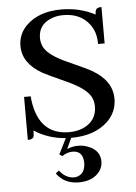

<svg xmlns="http://www.w3.org/2000/svg" viewBox="-56 -639 640 903"><g transform="rotate(-5 263.5 -187.5)"><path d="M480.5 -155.3Q480.5 -241.2 386.7 -294.9Q371.1 -304.7 275.4 -347.7Q189.5 -385.7 167 -425.8Q156.2 -447.3 156.2 -470.7Q156.2 -533.2 216.8 -557.6Q243.2 -568.4 274.4 -568.4Q355.5 -568.4 397.5 -512.7Q426.8 -474.6 425.8 -418.9H457V-590.8Q431.6 -590.8 428.7 -574.2Q426.8 -567.4 426.8 -557.6Q354.5 -595.7 267.6 -595.7Q161.1 -595.7 101.6 -537.1Q61.5 -497.1 61.5 -441.4Q61.5 -359.4 152.3 -307.6Q168.9 -297.9 263.7 -254.9Q350.6 -215.8 374 -174.8Q385.7 -153.3 385.7 -127.9Q385.7 -59.6 321.3 -30.3Q291 -17.6 254.9 -17.6Q113.3 -17.6 90.8 -180.7Q89.8 -191.4 88.9 -201.2H57.6V2Q81.1 2 85.9 -11.7Q87.9 -20.5 87.9 -40Q153.3 2.9 236.3 8.8L199.2 83L212.9 91.8Q236.3 75.2 261.7 75.2Q305.7 75.2 311.5 119.1Q312.5 125 312.5 130.9Q312.5 182.6 273.4 194.3Q265.6 196.3 257.8 196.3Q219.7 195.3 190.4 158.2L174.8 169.9Q209 220.7 278.3 221.7Q346.7 221.7 378.9 178.7Q393.6 157.2 393.6 132.8Q393.6 81.1 339.8 59.6Q316.4 49.8 290 49.8Q263.7 49.8 238.3 60.5L261.7 9.8Q374 9.8 436.5 -50.8Q480.5 -94.7 480.5 -155.3Z"/></g></svg>

Font: Abhaya Libre Medium
Style: Regular
Weight: 500
Designer: Pushpananda Ekanayake, Sol Matas, Pathum Egodawatta
Foundry: Mooniak
Version: Version 1.050 ; ttfautohint (v1.6)